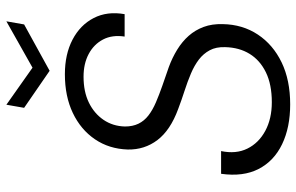

<svg xmlns="http://www.w3.org/2000/svg" viewBox="-188 -752 952 617"><g transform="rotate(-90 288.5 -444.0)"><path d="M261 12Q187 12 133 -14Q79 -40 53.5 -89.5Q28 -139 38 -210H111Q101 -162 119 -125.5Q137 -89 176 -68Q215 -47 268 -47Q325 -47 364 -66Q403 -85 423.5 -118.5Q444 -152 445 -197Q446 -226 435 -246.5Q424 -267 405 -281.5Q386 -296 360 -307Q334 -318 304.5 -327.5Q275 -337 246 -348Q178 -373 146.5 -414.5Q115 -456 116 -510Q118 -570 149 -615.5Q180 -661 233.5 -686.5Q287 -712 358 -712Q422 -712 469 -687.5Q516 -663 538.5 -619.5Q561 -576 551 -520H479Q485 -560 469.5 -589.5Q454 -619 423 -635.5Q392 -652 350 -652Q302 -652 267 -635Q232 -618 211.5 -588Q191 -558 190 -519Q190 -494 199 -475.5Q208 -457 225.5 -443.5Q243 -430 267.5 -419.5Q292 -409 320.5 -399Q349 -389 381 -378Q411 -367 437 -351Q463 -335 481.5 -314Q500 -293 510 -266Q520 -239 519 -205Q518 -141 485.5 -92Q453 -43 396 -15.5Q339 12 261 12ZM528 -900 518 -843 369 -761 250 -843 260 -900 379 -816Z"/></g></svg>

Font: DM Sans 18pt Light
Style: Italic
Weight: 300
Italic angle: -10°
Designer: Colophon Foundry, Jonny Pinhorn
Foundry: Colophon Foundry
Version: Version 4.004;gftools[0.9.30]